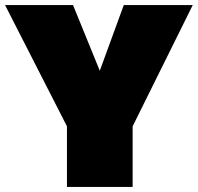

<svg xmlns="http://www.w3.org/2000/svg" viewBox="-20 -740 783 760"><path d="M245 -240 0 -720H269L375 -460L470 -720H743L505 -240V0H245Z"/></svg>

Font: Metropolitano Black
Style: Regular
Weight: 900
Designer: Fonts by Alex Slobzheninov & Chris M. Simpson / Changes by Cristiano Sobral
Foundry: Fonts by Alex Slobzheninov & Chris M. Simpson / Changes by Cristiano Sobral
Version: Version 1.00;August 30, 2020;FontCreator 13.0.0.2681 64-bit